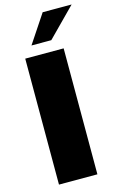

<svg xmlns="http://www.w3.org/2000/svg" viewBox="-138 -980 650 1038"><g transform="rotate(-15 187.5 -461.5)"><path d="M57 -705H272V0H57ZM108 -765 213 -923H375L219 -765Z"/></g></svg>

Font: Nunito Sans Heavy
Style: Regular
Weight: 400
Designer: Vernon Adams
Foundry: Vernon Adams
Version: Version 2.500